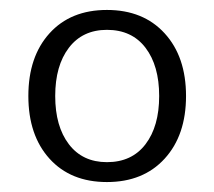

<svg xmlns="http://www.w3.org/2000/svg" viewBox="-20 -727 430 386"><path d="M37 -534Q37 -613 79.5 -660Q122 -707 195 -707Q268 -707 311 -660Q354 -613 354 -534Q354 -455 311 -408Q268 -361 195 -361Q122 -361 79.5 -408Q37 -455 37 -534ZM300 -534Q300 -595 272.5 -631Q245 -667 195 -667Q146 -667 118.5 -631Q91 -595 91 -534Q91 -473 118.5 -437Q146 -401 195 -401Q245 -401 272.5 -437Q300 -473 300 -534Z"/></svg>

Font: Sarabun Light
Style: Regular
Weight: 300
Designer: Suppakit Chalermlarp | Katatrad Co.,Ltd.
Foundry: Cadson Demak Co.,Ltd.
Version: Version 1.000; ttfautohint (v1.6)